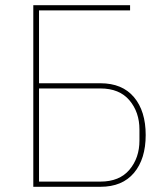

<svg xmlns="http://www.w3.org/2000/svg" viewBox="-20 -718 645 738"><path d="M108 0V-698H480V-678H130V-398H366Q450 -398 495 -344.5Q540 -291 540 -199Q540 -107 495 -53.5Q450 0 366 0ZM130 -20H366Q439 -20 477.5 -65.5Q516 -111 516 -178V-220Q516 -287 477.5 -332.5Q439 -378 366 -378H130Z"/></svg>

Font: IBM Plex Sans Thin
Style: Regular
Weight: 100
Designer: Mike Abbink, Paul van der Laan, Pieter van Rosmalen
Foundry: Bold Monday
Version: Version 3.0